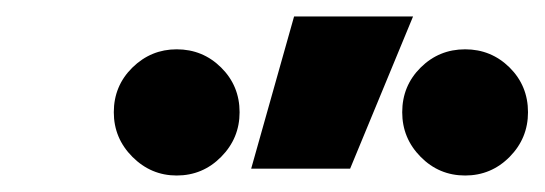

<svg xmlns="http://www.w3.org/2000/svg" viewBox="-20 -815 664 234"><path d="M286.1 -609.4 338.4 -794.9H483.4L406.7 -609.4ZM546.9 -601.1Q515.1 -601.1 492.7 -623.8Q470.2 -646.5 470.2 -678.2Q470.2 -710.4 492.7 -732.7Q515.1 -754.9 546.9 -754.9Q578.6 -754.9 601.1 -732.7Q623.5 -710.4 623.5 -678.2Q623.5 -646.5 601.1 -623.8Q578.6 -601.1 546.9 -601.1ZM195.3 -601.1Q164.1 -601.1 141.4 -623.8Q118.7 -646.5 118.7 -678.2Q118.7 -710.4 141.4 -732.7Q164.1 -754.9 195.3 -754.9Q227.1 -754.9 249.5 -732.7Q272 -710.4 272 -678.2Q272 -646.5 249.5 -623.8Q227.1 -601.1 195.3 -601.1Z"/></svg>

Font: Cascadia Code PL
Style: Bold Italic
Weight: 700
Italic angle: -10°
Monospace: yes
Designer: Aaron Bell
Foundry: Saja Typeworks
Version: Version 2404.023; ttfautohint (v1.8.4)